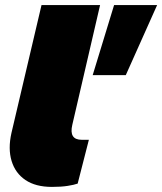

<svg xmlns="http://www.w3.org/2000/svg" viewBox="-20 -724 637 754"><path d="M597 -704 474 -429H344L428 -704ZM184 10Q120 10 80 -17Q40 -44 25.5 -92Q11 -140 25 -202L143 -704H373L264 -234Q250 -175 301 -175H329L285 -3Q271 2 245.5 6Q220 10 184 10Z"/></svg>

Font: Prodigy Sans Black
Style: Italic
Weight: 900
Italic angle: -13°
Designer: Wei Huang
Foundry: Wei Huang
Version: Version 1.003; ttfautohint (v1.8.3)